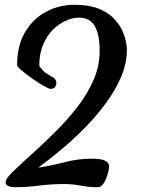

<svg xmlns="http://www.w3.org/2000/svg" viewBox="-20 -761 601 795"><path d="M37.6 14.2Q27.8 14.2 15.6 10Q3.4 5.9 3.4 -5.9Q3.4 -16.6 15.4 -30.8Q27.3 -44.9 36.6 -53.2Q74.2 -89.4 121.3 -131.8Q168.5 -174.3 216.1 -222.2Q263.7 -270 303.7 -322.5Q343.8 -375 368.2 -431.9Q392.6 -488.8 392.6 -548.8Q392.6 -618.7 372.3 -653.3Q352.1 -688 305.7 -688Q282.2 -688 254.2 -676Q226.1 -664.1 200.7 -639.6Q175.3 -615.2 158.9 -577.4Q142.6 -539.6 142.6 -487.8Q158.7 -464.8 175 -455.3Q191.4 -445.8 202.4 -438.7Q213.4 -431.6 213.4 -416Q213.4 -409.7 208.3 -401.4Q203.1 -393.1 189.5 -393.1Q182.1 -393.1 160.2 -405.8Q138.2 -418.5 112.8 -436.3Q87.4 -454.1 69.1 -469.7Q50.8 -485.4 50.8 -491.2Q50.8 -571.3 83.3 -627Q115.7 -682.6 169.9 -711.9Q224.1 -741.2 288.6 -741.2Q346.2 -741.2 385 -726.3Q423.8 -711.4 447.8 -688Q471.7 -664.6 484.1 -638.7Q496.6 -612.8 501 -590.3Q505.4 -567.9 505.4 -555.2Q505.4 -498.5 481.4 -442.6Q457.5 -386.7 419.2 -334.7Q380.9 -282.7 336.7 -237.3Q292.5 -191.9 250.7 -156.2Q209 -120.6 178.7 -97.4Q148.4 -74.2 138.7 -66.9Q192.4 -75.2 248.5 -89.6Q304.7 -104 359.4 -104Q374.5 -104 391.4 -102.1Q408.2 -100.1 419.9 -93Q431.6 -85.9 431.6 -70.8Q431.6 -58.6 425.5 -38.6Q419.4 -18.6 409.2 -2.2Q398.9 14.2 385.7 14.2Q348.6 14.2 314.7 7.6Q280.8 1 244.6 1Q192.9 1 141.1 7.6Q89.4 14.2 37.6 14.2Z"/></svg>

Font: Norican
Style: Regular
Weight: 400
Designer: Vernon Adams
Foundry: Vernon Adams
Version: Version 1.100; ttfautohint (v1.8.4.7-5d5b);gftools[0.9.33]